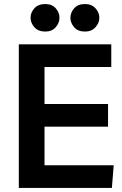

<svg xmlns="http://www.w3.org/2000/svg" viewBox="-20 -929 605 949"><path d="M530 -598H200V-415H514V-303H200V-112H542L533 0H73V-710H530ZM204 -773Q169 -773 150 -794.5Q131 -816 131 -841Q131 -867 150 -888Q169 -909 204 -909Q237 -909 255.5 -888Q274 -867 274 -841Q274 -816 255.5 -794.5Q237 -773 204 -773ZM400 -773Q365 -773 346.5 -794.5Q328 -816 328 -841Q328 -867 346.5 -888Q365 -909 400 -909Q433 -909 452 -888Q471 -867 471 -841Q471 -816 452 -794.5Q433 -773 400 -773Z"/></svg>

Font: Livvic SemiBold
Style: Regular
Weight: 600
Designer: Jacques Le Bailly, Baron von Fonthausen
Version: Version 1.001; ttfautohint (v1.8.2)